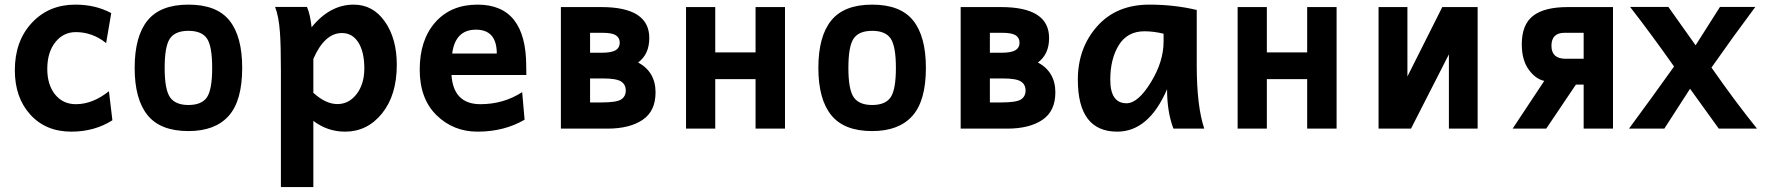

<svg xmlns="http://www.w3.org/2000/svg" viewBox="-20 -542 7439 809"><path d="M280.8 12.7Q172.9 12.7 107.7 -59.1Q42.5 -130.9 42.5 -246.1Q42.5 -368.7 114 -445.6Q185.5 -522.5 297.4 -522.5Q382.8 -522.5 448.7 -486.8L427.2 -360.4Q369.6 -406.7 299.8 -406.7Q247.6 -406.7 214.4 -365.7Q179.2 -322.8 179.2 -251.5Q179.2 -184.6 212.2 -143.8Q245.1 -103 299.8 -103Q370.6 -103 439 -157.7L453.6 -35.2Q377.9 12.7 280.8 12.7Z M773.9 10.3Q655.8 10.3 601.6 -56.9Q547.4 -124 547.4 -255.9Q547.4 -388.7 601.6 -455.6Q655.8 -522.5 773.9 -522.5Q893.1 -522.5 946.8 -455.6Q1000.5 -388.7 1000.5 -255.9Q1000.5 -117.2 943.4 -53.5Q886.2 10.3 773.9 10.3ZM773.9 -99.6Q830.1 -99.6 852.1 -132.3Q874 -165 874 -255.9Q874 -347.2 852.1 -379.6Q830.1 -412.1 773.9 -412.1Q718.3 -412.1 696 -379.6Q673.8 -347.2 673.8 -255.9Q673.8 -165 696.3 -132.3Q718.8 -99.6 773.9 -99.6Z M1401.9 -103.5Q1448.7 -103.5 1481 -143.6Q1515.1 -186.5 1515.1 -253.9Q1515.1 -323.2 1490 -363Q1464.8 -402.8 1420.9 -402.8Q1347.7 -402.8 1300.3 -293.9V-150.9Q1352.5 -103.5 1401.9 -103.5ZM1300.3 246.1H1163.6V-243.7Q1163.6 -350.1 1159.7 -403.8Q1154.8 -473.1 1139.2 -512.7H1273.4Q1286.6 -483.9 1293 -427.2Q1370.1 -522.5 1470.2 -522.5Q1551.8 -522.5 1601.8 -450.9Q1651.9 -379.4 1651.9 -269Q1651.9 -141.1 1589.8 -64.2Q1527.8 12.7 1434.1 12.7Q1359.9 12.7 1300.3 -32.7Z M1992.2 12.7Q1890.1 12.7 1819.3 -56.6Q1748.5 -126 1748.5 -248.5Q1748.5 -374 1814.2 -448.2Q1879.9 -522.5 1992.2 -522.5Q2197.3 -522.5 2197.3 -262.7L2197.8 -226.1H1882.3Q1890.6 -103 2004.4 -103Q2102.1 -103 2180.2 -153.8L2190.4 -37.6Q2104 12.7 1992.2 12.7ZM2073.2 -316.4Q2073.2 -417 1985.4 -417Q1898.4 -417 1885.3 -316.4Z M2539.1 0H2343.3V-512.2H2513.7Q2715.8 -512.2 2715.8 -381.8Q2715.8 -313.5 2668.9 -278.8Q2742.2 -238.8 2742.2 -152.8Q2742.2 -73.7 2687.5 -36.9Q2632.8 0 2539.1 0ZM2515.6 -319.8Q2556.6 -319.8 2574 -330.3Q2591.3 -340.8 2591.3 -361.8Q2591.3 -382.8 2575 -393.3Q2558.6 -403.8 2518.6 -403.8H2466.3V-319.8ZM2515.1 -110.4Q2577.1 -110.4 2596.9 -122.8Q2616.7 -135.3 2616.7 -160.6Q2616.7 -186 2596.9 -198.7Q2577.1 -211.4 2522.5 -211.4H2466.3V-110.4Z M3287.6 0H3163.6V-208.5H2993.7V0H2870.6V-512.2H2993.7V-321.3H3163.6V-512.2H3287.6Z M3654.8 10.3Q3536.6 10.3 3482.4 -56.9Q3428.2 -124 3428.2 -255.9Q3428.2 -388.7 3482.4 -455.6Q3536.6 -522.5 3654.8 -522.5Q3773.9 -522.5 3827.6 -455.6Q3881.3 -388.7 3881.3 -255.9Q3881.3 -117.2 3824.2 -53.5Q3767.1 10.3 3654.8 10.3ZM3654.8 -99.6Q3710.9 -99.6 3732.9 -132.3Q3754.9 -165 3754.9 -255.9Q3754.9 -347.2 3732.9 -379.6Q3710.9 -412.1 3654.8 -412.1Q3599.1 -412.1 3576.9 -379.6Q3554.7 -347.2 3554.7 -255.9Q3554.7 -165 3577.1 -132.3Q3599.6 -99.6 3654.8 -99.6Z M4223.6 0H4027.8V-512.2H4198.2Q4400.4 -512.2 4400.4 -381.8Q4400.4 -313.5 4353.5 -278.8Q4426.8 -238.8 4426.8 -152.8Q4426.8 -73.7 4372.1 -36.9Q4317.4 0 4223.6 0ZM4200.2 -319.8Q4241.2 -319.8 4258.5 -330.3Q4275.9 -340.8 4275.9 -361.8Q4275.9 -382.8 4259.5 -393.3Q4243.2 -403.8 4203.1 -403.8H4150.9V-319.8ZM4199.7 -110.4Q4261.7 -110.4 4281.5 -122.8Q4301.3 -135.3 4301.3 -160.6Q4301.3 -186 4281.5 -198.7Q4261.7 -211.4 4207 -211.4H4150.9V-110.4Z M4726.6 -106.9Q4774.9 -106.9 4828.9 -194.6Q4882.8 -282.2 4882.8 -366.7V-399.9Q4841.8 -410.2 4802.2 -410.2Q4730.5 -410.2 4694.3 -352.1Q4658.2 -293.9 4658.2 -206.1Q4658.2 -106.9 4726.6 -106.9ZM4687.5 12.7Q4521.5 12.7 4521.5 -206.1Q4521.5 -338.9 4602.5 -430.7Q4683.6 -522.5 4822.8 -522.5Q4928.2 -522.5 5022.5 -500V-266.1Q5022.5 -94.7 5054.2 0H4924.3Q4897.5 -69.8 4897.5 -166Q4820.3 12.7 4687.5 12.7Z M5611.8 0H5487.8V-208.5H5317.9V0H5194.8V-512.2H5317.9V-321.3H5487.8V-512.2H5611.8Z M5788.6 0V-512.2H5910.2V-219.7L6057.1 -512.2H6206.1V0H6085V-313L5925.3 0Z M6353.5 0 6486.8 -201.2Q6449.7 -209 6420.9 -249.3Q6392.1 -289.6 6392.1 -355.5Q6392.1 -438.5 6439.7 -475.3Q6487.3 -512.2 6585.9 -512.2H6776.4V0H6652.8V-185.5H6620.1L6495.1 0ZM6576.7 -294.4H6652.8V-403.8H6572.3Q6517.1 -403.8 6517.1 -349.1Q6517.1 -294.4 6576.7 -294.4Z M7383.3 0H7222.2L7101.1 -168L6992.7 0H6843.8Q6940.4 -130.9 7033.7 -261.7Q6937.5 -398.4 6848.6 -512.7H7009.8L7124.5 -351.1L7227.1 -512.7H7376Q7279.8 -383.8 7191.4 -257.3Q7293.9 -110.4 7383.3 0Z"/></svg>

Font: Cadman
Style: Bold
Weight: 700
Designer: Paul James MIller
Foundry: High-Logic / Made with FontCreator
Version: Version 2.114;March 28, 2021;FontCreator 13.0.0.2683 64-bit